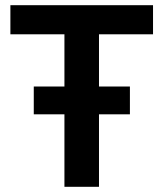

<svg xmlns="http://www.w3.org/2000/svg" viewBox="-20 -719 629 739"><path d="M228 -279H110V-386H228V-587H20V-699H569V-587H361V-386H480V-279H361V0H228Z"/></svg>

Font: Prompt Medium
Style: Regular
Weight: 500
Designer: Katatrad Team
Foundry: CadsonDemak
Version: Version 1.001